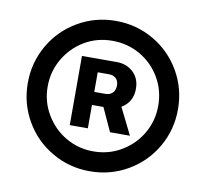

<svg xmlns="http://www.w3.org/2000/svg" viewBox="-68 -811 766 715"><g transform="rotate(10 315.5 -453.0)"><path d="M280.8 -325.2H212.4V-586.9H340.8Q379.9 -587.9 405.8 -564.2Q431.6 -540.5 431.6 -501Q431.6 -460.9 405.3 -437.3Q378.9 -413.6 337.9 -413.6H250V-462.9H323.2Q339.4 -462.9 349.6 -472.7Q359.9 -482.4 359.9 -501Q359.9 -519 349.6 -528.1Q339.4 -537.1 323.7 -537.1H280.8ZM309.1 -446.3H379.9L439.9 -325.2H364.7ZM314.9 -168.9Q237.3 -168.9 171.9 -207Q106.4 -245.1 68.8 -310.5Q31.2 -376 31.2 -453.1Q31.2 -530.3 68.8 -595.7Q106.4 -661.1 171.9 -699.2Q237.3 -737.3 314.9 -737.3Q393.1 -737.3 458.5 -699.2Q523.9 -661.1 561.5 -595.7Q599.1 -530.3 599.1 -453.1Q599.1 -375.5 561.5 -310.3Q523.9 -245.1 458.5 -207Q393.1 -168.9 314.9 -168.9ZM314.9 -244.1Q373.5 -244.1 420.9 -272.5Q468.8 -300.8 496.6 -348.4Q524.4 -396 524.4 -453.1Q524.4 -510.7 496.6 -558.6Q468.3 -606.9 420.4 -634.5Q372.6 -662.1 314.9 -662.1Q257.3 -662.1 210 -634.3Q162.1 -605.5 134.3 -557.6Q106.4 -509.8 106.4 -453.1Q106.4 -395.5 134.8 -348.1Q163.1 -299.8 210.7 -272Q258.3 -244.1 314.9 -244.1Z"/></g></svg>

Font: Inter Tight Stencil
Style: Bold
Weight: 700
Designer: Rasmus Andersson
Foundry: rsms
Version: Version 3.004;Glyphs 3.1.2 (3151)